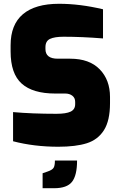

<svg xmlns="http://www.w3.org/2000/svg" viewBox="-20 -769 637 1014"><path d="M49 -23V-177Q149 -168 278 -168Q329 -168 353 -179.5Q377 -191 377 -219V-231Q377 -252 362 -263.5Q347 -275 325 -275H272Q153 -275 94.5 -327.5Q36 -380 36 -497V-530Q36 -639 101 -694Q166 -749 292 -749Q402 -749 524 -720V-566Q412 -575 316 -575Q268 -575 244 -563.5Q220 -552 220 -520V-510Q220 -459 285 -459H351Q452 -459 506.5 -403Q561 -347 561 -257V-224Q561 -132 529 -81.5Q497 -31 438.5 -12.5Q380 6 288 6Q160 6 49 -23ZM205 146 231 137Q255 129 262.5 118Q270 107 270 79H387Q387 157 360.5 191Q334 225 266 225H205Z"/></svg>

Font: Exo Black
Style: Regular
Weight: 900
Designer: Natanael Gama
Foundry: Natanael Gama
Version: Version 1.500; ttfautohint (v1.6)